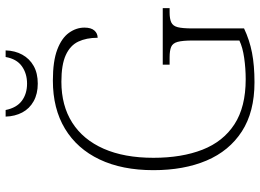

<svg xmlns="http://www.w3.org/2000/svg" viewBox="-144 -792 946 699"><g transform="rotate(-90 329.5 -443.0)"><path d="M379 10Q271 10 200 -36Q129 -82 94 -164.5Q59 -247 59 -358Q59 -472 98 -554Q137 -636 210 -680Q283 -724 385 -724Q456 -724 498 -708Q540 -692 559 -665.5Q578 -639 578 -609Q578 -585 567.5 -573Q557 -561 541 -561Q541 -602 527 -631.5Q513 -661 478 -677Q443 -693 381 -693Q294 -693 232 -653.5Q170 -614 137 -539Q104 -464 104 -358Q104 -255 133.5 -179.5Q163 -104 226 -63Q289 -22 390 -22Q429 -22 467.5 -27.5Q506 -33 531 -45V-215Q531 -252 526 -270Q521 -288 507.5 -293.5Q494 -299 470 -299H443V-324H649V-299H633Q610 -299 597 -293Q584 -287 579.5 -269.5Q575 -252 575 -214V-28Q533 -8 486.5 1Q440 10 379 10ZM374 -779Q337 -779 310 -794Q283 -809 269 -835.5Q255 -862 254 -896H278Q286 -856 311.5 -837Q337 -818 374 -818Q411 -818 437.5 -837Q464 -856 471 -896H495Q494 -862 479.5 -835.5Q465 -809 438.5 -794Q412 -779 374 -779Z"/></g></svg>

Font: Noto Serif Gujarati ExtraLight
Style: Regular
Weight: 250
Version: Version 2.102